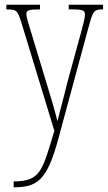

<svg xmlns="http://www.w3.org/2000/svg" viewBox="-20 -556 458 816"><path d="M38 215V240H39C141 240 181 208 229 30L354 -432C374 -506 377 -516 413 -516H418V-536H272V-516H290C338 -516 341 -508 341 -494C341 -479 334 -454 326 -424L265 -201C249 -134 233 -78 224 -41C216 -77 196 -143 171 -225L111 -423C100 -459 92 -484 92 -495C92 -512 101 -516 147 -516H150V-536H7V-516H8C53 -516 55 -511 73 -453L211 0C160 169 153 215 38 215Z"/></svg>

Font: Noto Serif Lao ExtraCondensed Thin
Style: Regular
Weight: 100
Width: 2
Designer: Monotype Design Team
Foundry: Monotype Imaging Inc.
Version: Version 2.003